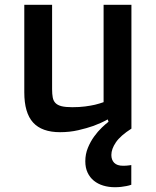

<svg xmlns="http://www.w3.org/2000/svg" viewBox="-20 -535 648 799"><path d="M81.1 -515.1H196.8V-164.1Q196.8 -143.6 199.5 -129.4Q202.1 -115.2 210.9 -106.2Q219.7 -97.2 236.3 -93Q252.9 -88.9 280.8 -88.9Q310.1 -88.9 334 -92Q357.9 -95.2 375 -99.1Q395 -104 411.1 -109.9V-515.1H526.9V0H527.3Q481.4 29.3 462.4 57.1Q443.4 85 443.4 109.9Q443.4 130.4 455.3 142.6Q467.3 154.8 492.2 154.8Q506.3 154.8 516.1 153.3Q521.5 152.8 526.4 151.9V233.9Q516.6 237.3 505.9 239.3Q496.1 241.2 484.1 242.7Q472.2 244.1 458 244.1Q432.1 244.1 409.7 237.3Q387.2 230.5 370.6 217Q354 203.6 344.5 183.3Q335 163.1 335 136.2Q335 106.4 345.7 80.3Q356.4 54.2 371.8 33Q387.2 11.7 403.6 -3.9Q419.9 -19.5 431.6 -28.3L428.2 -38.1Q400.9 -22.9 369.1 -11.2Q341.8 -1.5 305.9 6.8Q270 15.1 230 15.1Q154.3 15.1 117.7 -25.1Q81.1 -65.4 81.1 -150.9Z"/></svg>

Font: Doppio One
Style: Regular
Weight: 400
Designer: Szymon Celej
Foundry: Szymon Celej
Version: Version 1.002